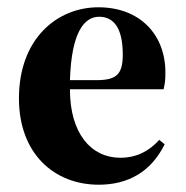

<svg xmlns="http://www.w3.org/2000/svg" viewBox="-20 -492 510 527"><path d="M252 -446C291 -446 317 -417 317 -342C317 -287 299 -272 244 -272H172C176 -403 211 -446 252 -446ZM251 15C330 15 394 -19 432 -96L417 -108C390 -78 356 -59 310 -59C230 -59 172 -126 172 -246V-247H429C433 -264 434 -273 434 -293C434 -397 364 -472 250 -472C137 -472 32 -386 32 -222C32 -70 129 15 251 15Z"/></svg>

Font: Source Serif 4 Display
Style: Bold
Weight: 700
Designer: Frank Grießhammer
Foundry: Adobe Systems Incorporated
Version: Version 4.004;hotconv 1.0.117;makeotfexe 2.5.65602